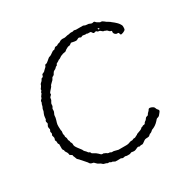

<svg xmlns="http://www.w3.org/2000/svg" viewBox="-173 -944 1108 1116"><g transform="rotate(-30 381.0 -386.0)"><path d="M162.1 -528.8V-522Q160.2 -519 155.3 -515.1Q148.4 -509.8 148.9 -501.5Q148.9 -493.7 142.6 -485.4Q136.2 -477.1 136.7 -468.3Q137.7 -459.5 133.3 -454.1Q128.9 -448.2 128.4 -445.3Q127.9 -442.4 128.4 -436.5Q128.9 -427.2 123.5 -418.5Q118.2 -409.7 118.7 -401.9Q119.1 -394 114.3 -378.4Q108.9 -362.3 107.4 -352.5Q106 -342.8 107.9 -314L109.9 -307.1L107.9 -288.1L110.8 -278.8Q110.8 -277.8 110.4 -273.9Q109.9 -270 110.4 -268.1Q110.8 -266.1 112.8 -263.2Q116.2 -257.8 115.7 -250.5Q115.2 -243.2 117.7 -239.7Q120.1 -235.8 120.6 -234.4Q121.1 -232.9 121.1 -230Q121.1 -227.1 121.6 -225.6Q122.1 -224.1 124.5 -220.7Q128.9 -214.4 127.9 -205.1Q127 -195.8 140.6 -177.7Q153.3 -160.2 156.2 -157.2Q159.2 -154.3 160.6 -149.9Q162.1 -146 163.6 -144Q165 -142.1 167.5 -139.6Q169.9 -137.7 172.4 -134.8Q174.8 -131.8 176.3 -130.4Q177.7 -128.9 179.7 -125.5Q183.1 -120.1 188 -119.6Q192.4 -118.7 193.8 -112.8Q195.3 -106.9 207 -102.1Q218.8 -96.7 230 -85.9Q240.2 -75.2 243.2 -74.2Q246.1 -73.2 250.5 -73.2H256.8Q257.8 -72.3 259.8 -71.3Q261.7 -70.3 263.7 -69.8Q265.6 -68.8 267.1 -68.4Q269 -67.9 270 -66.9Q277.3 -60.1 284.2 -60.1H290L299.8 -55.2Q306.6 -55.2 313 -55.2L341.8 -47.9H396Q407.2 -47.9 416 -51.8Q424.8 -55.7 430.7 -55.7Q436.5 -55.2 438.5 -55.7Q440.9 -56.2 444.3 -58.1Q447.3 -60.1 449.2 -60.5Q451.2 -61 454.6 -60.5Q458 -60.1 460 -61L473.1 -67.9Q477.5 -67.9 481 -73.2Q484.9 -75.2 497.1 -79.1Q509.3 -83 515.1 -86.9L522.9 -94.2H526.9L535.2 -99.1Q546.4 -99.1 549.3 -103Q551.8 -106.9 552.7 -108.9Q553.7 -110.8 558.1 -113.8Q563 -116.2 564.5 -118.2Q565.9 -120.1 567.9 -122.6Q569.8 -125 571.3 -127.4Q574.2 -132.3 581.1 -133.8Q587.9 -134.8 589.8 -137.2Q593.8 -145 599.1 -149.9Q606.9 -156.7 609.4 -161.6Q615.2 -174.8 639.2 -161.6Q647.5 -156.2 648.4 -150.4Q650.4 -141.6 658.2 -134.3Q666 -127.4 654.8 -115.2Q644 -99.1 635.3 -96.7Q626 -94.7 623.5 -91.8Q621.1 -88.9 614.3 -81.5Q594.7 -59.6 567.9 -50.8Q554.2 -37.1 545.9 -37.1Q543.9 -36.1 538.1 -30.3Q532.2 -24.4 522 -24.9Q511.7 -24.9 506.8 -23.4Q502 -22 493.2 -15.1Q484.4 -8.3 479 -5.9Q473.1 -5.9 466.8 -5.9L456.1 -2.9Q453.1 -5.9 448.2 -5.9Q443.4 -5.9 435.5 -1.5Q426.8 2.9 420.9 3.9Q414.1 4.9 408.2 3.4Q402.3 2 397.9 2L386.2 6.8Q364.7 8.3 356 3.9L339.8 6.8L328.1 2Q324.2 2 309.6 2.4Q294.9 2.9 291.5 2Q288.1 1 283.7 -2Q279.3 -4.9 277.3 -5.4Q275.4 -5.9 272 -5.9Q267.1 -5.9 263.7 -9.3Q260.3 -12.7 255.4 -11.7Q250 -11.2 248.5 -11.7Q244.1 -13.2 242.7 -14.6Q241.2 -16.1 231.4 -18.1Q222.2 -19.5 217.8 -25.4Q213.4 -30.8 205.6 -33.7Q194.8 -38.1 188 -46.4Q180.7 -54.7 177.2 -55.7Q173.8 -56.2 172.4 -56.6Q170.9 -57.1 168.5 -57.6Q156.7 -60.1 151.4 -72.3Q149.4 -75.7 138.7 -86.9Q127.9 -98.1 121.6 -106Q115.2 -114.3 110.4 -118.2Q105.5 -122.1 104.5 -124.5Q103 -127 101.6 -132.3Q99.6 -139.2 97.7 -142.6Q95.2 -146 95.2 -147.5V-151.4Q95.2 -155.8 87.4 -159.7Q82 -162.1 80.1 -164.1Q79.1 -166 78.6 -172.9Q78.1 -179.7 66.9 -195.8L65.9 -204.1Q59.1 -210.9 59.1 -216.8V-249Q54.2 -253.9 54.2 -255.9L53.2 -272L48.8 -279.8Q48.8 -281.7 51.8 -288.1Q54.7 -294.4 51.8 -301.8Q48.8 -309.1 48.8 -311.5Q48.8 -314 51.8 -319.3Q54.7 -324.7 52.2 -330.1Q49.8 -335.9 50.8 -337.9L56.2 -350.1Q56.2 -352.1 54.2 -357.9Q52.2 -363.8 54.2 -372.1L61 -384.8Q62 -387.7 59.1 -396Q56.2 -404.3 64 -412.1Q64.9 -416 65.4 -425.8Q65.9 -435.5 70.3 -446.3Q75.2 -457 76.2 -460Q77.1 -462.9 77.6 -468.8Q78.1 -474.6 81.5 -480.5Q85 -485.8 85.9 -492.2Q87.4 -501.5 90.3 -505.4Q93.3 -509.8 92.3 -514.6Q91.8 -520 97.7 -524.9Q103.5 -529.8 104.5 -532.7Q105 -535.2 105.5 -536.6Q106 -538.1 106 -539.1L118.2 -556.2V-559.6Q118.2 -563.5 122.1 -566.4Q126 -569.3 126 -573.2V-579.1Q127 -579.1 132.8 -587.9Q138.7 -596.7 139.2 -599.6Q139.2 -602.1 140.1 -603.5Q141.1 -605 142.6 -606.9Q144 -608.9 146 -610.4Q147.9 -611.8 151.9 -615.7Q155.8 -619.6 157.7 -624Q160.2 -631.3 166.5 -632.3Q172.9 -633.3 174.8 -641.1Q176.8 -648.9 178.7 -650.4Q180.7 -651.9 188 -654.3Q194.8 -656.7 199.7 -663.6Q205.1 -669.9 209.5 -672.9Q213.9 -675.8 214.8 -677.7Q215.8 -679.7 217.3 -684.1Q219.7 -690.9 225.6 -690.9Q231.4 -690.4 243.2 -701.2Q260.3 -716.8 264.2 -716.8Q268.1 -716.8 276.4 -721.7Q289.1 -729.5 294.4 -733.9Q299.3 -737.8 303.2 -737.8H308.1Q311 -739.3 315.4 -744.1Q319.3 -749 322.3 -750Q325.2 -751 329.1 -750.5Q333 -750 335 -751Q336.9 -752 340.3 -754.4Q343.8 -756.8 345.7 -757.3Q347.7 -757.8 353 -758.8Q357.9 -759.8 362.8 -763.7Q367.7 -767.6 374 -768.1Q377 -770 386.7 -769Q396.5 -768.1 399.9 -769L417 -772.9Q418.9 -773.9 422.9 -773.4Q426.8 -772.9 432.1 -774.9Q438 -776.9 444.3 -776.4Q450.7 -775.9 454.1 -775.9L463.9 -778.8L476.1 -775.9H523.9Q525.9 -775.9 528.8 -773.9Q532.2 -772 535.2 -771Q538.1 -770 545.9 -769.5Q553.7 -769 556.6 -768.6Q559.6 -768.1 565.4 -765.1Q575.2 -759.8 583 -762.7Q591.3 -765.6 595.7 -759.3Q600.1 -752.9 619.1 -743.2H625Q633.8 -743.2 643.6 -734.4Q653.3 -725.6 661.1 -722.2Q668.9 -717.8 671.4 -715.8Q673.8 -713.9 677.7 -710.4Q681.6 -707 685.1 -704.6Q688 -702.1 691.9 -699.2Q695.8 -696.3 703.6 -688.5Q711.4 -680.7 714.8 -675.3Q717.8 -669.9 720.7 -665.5Q723.6 -661.1 723.1 -650.4Q723.1 -639.6 720.7 -634.3Q718.3 -629.9 704.1 -624Q689.9 -618.2 687 -622.6Q684.1 -627 684.1 -630.4Q684.1 -637.2 675.3 -637.2H669.9Q664.1 -638.2 658.7 -643.6Q653.3 -648.9 652.8 -655.8Q653.8 -662.6 653.8 -664.1Q651.9 -668 647.9 -668Q642.6 -668 636.2 -675.8Q630.4 -683.6 626 -683.1L615.2 -688H611.3Q607.4 -688.5 600.6 -695.3Q593.8 -702.1 588.4 -702.1Q583 -702.1 581.5 -702.6Q580.1 -703.1 577.6 -706.1Q572.8 -712.4 564 -708.5Q555.2 -704.6 550.8 -712.4Q545.9 -720.7 543.5 -721.7Q541 -722.7 533.7 -722.7Q526.4 -722.2 523.9 -722.2Q521 -725.1 518.6 -725.1Q516.1 -725.1 512.2 -724.6Q508.3 -724.1 500.5 -726.1Q492.7 -728 489.3 -726.6Q485.8 -725.1 484.4 -724.1Q482.9 -723.1 481 -722.7Q479 -722.2 474.1 -725.1Q469.7 -728 465.8 -727.5Q461.9 -727.1 456.5 -723.6Q451.2 -720.2 445.3 -719.7Q439.5 -719.2 413.1 -725.1Q411.1 -724.1 406.7 -720.2Q399.4 -713.9 393.6 -714.4Q387.7 -714.8 383.3 -711.9Q378.9 -709 373.5 -706.5Q368.2 -704.1 365.2 -700.7Q361.8 -697.3 359.4 -696.3Q356.9 -695.3 349.1 -694.3Q341.3 -693.8 340.8 -692.9L332 -689Q327.1 -689 320.3 -683.6Q310.1 -675.8 305.7 -675.3Q301.8 -674.8 300.3 -672.9Q298.8 -670.9 294.9 -668.9Q291 -667 280.8 -661.1Q279.8 -660.2 278.8 -657.2Q277.8 -654.3 276.4 -652.3Q274.9 -650.4 272 -649.9Q269 -648.9 267.6 -647.9Q266.1 -647 263.2 -643.1Q259.8 -639.2 257.8 -638.2Q255.9 -637.2 249 -633.8Q242.2 -630.4 238.3 -622.6Q234.9 -615.2 232.9 -613.3Q231 -611.3 226.6 -608.9Q222.2 -606.9 220.2 -606Q217.8 -603 215.8 -598.6Q213.9 -593.8 211.4 -590.8Q209 -587.9 201.2 -581.1Q193.4 -574.2 191.4 -571.3Q189.5 -568.4 188.5 -567.4Q188 -565.9 187.5 -564Q187.5 -562.5 180.7 -554.7Q173.8 -546.9 171.9 -544.9Q162.1 -535.2 162.1 -528.8ZM598.1 -711.9Q598.1 -713.9 594.2 -718.3Q589.8 -722.7 588.9 -717.8Q587.9 -712.9 590.8 -711.9L594.2 -710.9Q595.2 -710.9 598.1 -711.9Z"/></g></svg>

Font: AntiqueNobleLightItalic
Style: LightItalic
Weight: 400
Version: Version 001.000